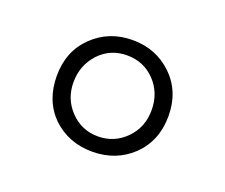

<svg xmlns="http://www.w3.org/2000/svg" viewBox="-63 -814 553 472"><g transform="rotate(20 214.0 -578.0)"><path d="M317.4 -472.2Q274.9 -432.1 213.1 -432.1Q151.4 -432.1 108.9 -472.2Q67.9 -513.2 67.9 -577.9Q67.9 -642.6 110.1 -683.3Q152.3 -724.1 213.9 -724.1Q275.4 -724.1 317.6 -683.3Q359.9 -642.6 359.9 -578.1Q359.9 -513.7 317.4 -472.2ZM140.6 -652.8Q111.8 -621.1 111.8 -577.1Q111.8 -533.2 141.4 -502.7Q170.9 -472.2 213.4 -472.2Q255.9 -472.2 285.9 -502.4Q315.9 -532.7 315.9 -577.9Q315.9 -623 286.6 -653.6Q257.3 -684.1 213.6 -684.1Q169.9 -684.1 140.6 -652.8Z"/></g></svg>

Font: Open Sans Hebrew Light
Style: Regular
Weight: 300
Foundry: Ascender Corporation, Yanek Iontef
Version: Version 2.001;PS 002.001;hotconv 1.0.70;makeotf.lib2.5.58329